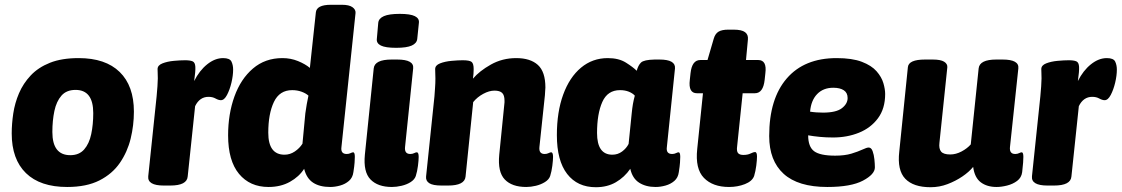

<svg xmlns="http://www.w3.org/2000/svg" viewBox="-20 -774 4691 803"><path d="M261 8Q148 8 88.5 -50Q29 -108 29 -216Q29 -256 35.5 -299.5Q42 -343 59.5 -384Q77 -425 108.5 -458.5Q140 -492 189 -511.5Q238 -531 309 -531Q421 -531 480.5 -473Q540 -415 540 -307Q540 -250 526.5 -194.5Q513 -139 481.5 -93Q450 -47 396 -19.5Q342 8 261 8ZM274 -125Q311 -125 332 -149Q353 -173 361.5 -213Q370 -253 370 -301Q370 -398 296 -398Q258 -398 237 -374Q216 -350 207.5 -310Q199 -270 199 -222Q199 -125 274 -125Z M665 2Q596 2 600 -37L635 -371Q637 -392 638.5 -413Q640 -434 640 -446Q640 -460 639.5 -468Q639 -476 639 -485Q639 -501 659.5 -509Q680 -517 707 -519.5Q734 -522 754 -522Q775 -522 785.5 -517.5Q796 -513 797 -494.5Q798 -476 792 -435Q814 -479 846.5 -505Q879 -531 913 -531Q941 -531 948 -516.5Q955 -502 955 -483Q955 -458 948 -428.5Q941 -399 929.5 -377Q918 -355 904 -355Q894 -355 881.5 -362Q869 -369 852 -369Q815 -369 796 -330L765 -36Q762 2 692 2Z M1103 8Q1025 8 979.5 -47Q934 -102 934 -208Q934 -297 960.5 -370.5Q987 -444 1038 -487.5Q1089 -531 1161 -531Q1196 -531 1226.5 -518.5Q1257 -506 1276 -490L1301 -722Q1304 -754 1364 -754H1410Q1440 -754 1454 -744Q1468 -734 1467 -720L1408 -159Q1404 -130 1430 -130Q1439 -130 1446 -133.5Q1453 -137 1457 -137Q1464 -137 1464 -118Q1464 -110 1463 -94.5Q1462 -79 1458 -54Q1455 -31 1439.5 -17.5Q1424 -4 1402.5 2Q1381 8 1361 8Q1317 8 1289.5 -10Q1262 -28 1252 -68Q1231 -35 1192.5 -13.5Q1154 8 1103 8ZM1170 -127Q1193 -127 1213 -140.5Q1233 -154 1245 -173L1257 -300Q1260 -321 1263 -338.5Q1266 -356 1270 -374Q1259 -384 1241 -390.5Q1223 -397 1202 -397Q1149 -397 1125.5 -347.5Q1102 -298 1102 -219Q1102 -127 1170 -127Z M1619 8Q1560 8 1529.5 -23.5Q1499 -55 1506 -127L1543 -488Q1547 -525 1618 -525H1641Q1712 -525 1708 -488L1674 -159Q1671 -130 1696 -130Q1705 -130 1712 -133.5Q1719 -137 1723 -137Q1731 -137 1731 -118Q1731 -104 1728 -80.5Q1725 -57 1719 -38Q1714 -23 1697.5 -12.5Q1681 -2 1659.5 3Q1638 8 1619 8ZM1637 -574Q1592 -574 1573 -583.5Q1554 -593 1556 -611L1562 -679Q1564 -697 1585.5 -706.5Q1607 -716 1652 -716Q1696 -716 1715 -706.5Q1734 -697 1732 -679L1725 -611Q1723 -593 1702 -583.5Q1681 -574 1637 -574Z M2181 8Q2121 8 2091 -23.5Q2061 -55 2068 -127L2089 -336Q2090 -342 2090 -346Q2090 -350 2090 -353Q2090 -376 2080 -385.5Q2070 -395 2048 -395Q2026 -395 2001 -381.5Q1976 -368 1959 -347L1927 -35Q1923 2 1854 2H1827Q1790 2 1775 -8Q1760 -18 1762 -36L1797 -371Q1798 -387 1799.5 -406.5Q1801 -426 1801 -446Q1801 -455 1800.5 -464.5Q1800 -474 1800 -485Q1800 -501 1820.5 -509Q1841 -517 1868.5 -519.5Q1896 -522 1915 -522Q1944 -522 1952.5 -515Q1961 -508 1961 -485Q1961 -465 1958 -445Q1985 -477 2033 -504Q2081 -531 2139 -531Q2198 -531 2229.5 -502.5Q2261 -474 2261 -408Q2261 -401 2260 -393Q2259 -385 2259 -376L2236 -159Q2233 -130 2258 -130Q2267 -130 2274 -133.5Q2281 -137 2285 -137Q2293 -137 2293 -118Q2293 -104 2290 -80.5Q2287 -57 2281 -38Q2276 -23 2259 -12.5Q2242 -2 2221 3Q2200 8 2181 8Z M2472 9Q2395 9 2352 -46.5Q2309 -102 2309 -209Q2309 -306 2335.5 -378.5Q2362 -451 2410 -491Q2458 -531 2522 -531Q2568 -531 2598 -512Q2628 -493 2643 -478Q2649 -501 2661 -512.5Q2673 -524 2718 -525H2738Q2806 -525 2803 -488L2769 -159Q2765 -130 2791 -130Q2800 -130 2807 -133.5Q2814 -137 2818 -137Q2825 -137 2825 -118Q2825 -110 2824 -94.5Q2823 -79 2819 -54Q2816 -31 2800.5 -17.5Q2785 -4 2763.5 2Q2742 8 2722 8Q2681 8 2653 -10Q2625 -28 2616 -68Q2592 -33 2556 -12Q2520 9 2472 9ZM2541 -127Q2564 -127 2582 -140.5Q2600 -154 2609 -172L2622 -300Q2624 -321 2627 -338.5Q2630 -356 2635 -374Q2626 -384 2610 -390.5Q2594 -397 2573 -397Q2521 -397 2499 -347.5Q2477 -298 2477 -218Q2477 -127 2541 -127Z M3029 8Q2961 8 2924 -30Q2887 -68 2896 -151L2920 -384H2895Q2858 -384 2865 -440L2868 -468Q2874 -523 2909 -523H2939L2965 -612Q2971 -633 2985 -641.5Q2999 -650 3026 -650H3048Q3082 -650 3096 -639.5Q3110 -629 3108 -609L3100 -523H3151Q3188 -523 3181 -468L3178 -440Q3172 -384 3137 -384H3086L3063 -163Q3060 -142 3066.5 -134Q3073 -126 3089 -126Q3107 -126 3119 -132Q3131 -138 3138 -138Q3146 -138 3146 -119Q3146 -105 3143 -81.5Q3140 -58 3134 -38Q3126 -16 3095.5 -4Q3065 8 3029 8Z M3440 8Q3318 8 3257.5 -47Q3197 -102 3197 -205Q3197 -361 3270.5 -446Q3344 -531 3479 -531Q3544 -531 3584.5 -515.5Q3625 -500 3646 -476Q3667 -452 3674.5 -426.5Q3682 -401 3682 -381Q3682 -320 3652 -279.5Q3622 -239 3572.5 -219Q3523 -199 3464 -199Q3435 -199 3409 -201.5Q3383 -204 3360 -208Q3360 -160 3385 -141.5Q3410 -123 3473 -123Q3513 -123 3541 -131.5Q3569 -140 3587 -148.5Q3605 -157 3613 -157Q3624 -157 3629.5 -142Q3635 -127 3637 -107.5Q3639 -88 3639 -74Q3639 -45 3589 -18.5Q3539 8 3440 8ZM3422 -303Q3477 -303 3501 -321.5Q3525 -340 3525 -364Q3525 -386 3509 -396.5Q3493 -407 3465 -407Q3423 -407 3397.5 -380.5Q3372 -354 3368 -307Q3380 -305 3394.5 -304Q3409 -303 3422 -303Z M3872 9Q3800 9 3766 -26.5Q3732 -62 3741 -140L3777 -493Q3780 -525 3849 -525H3881Q3914 -525 3928.5 -516Q3943 -507 3942 -493L3909 -177Q3906 -152 3916 -140Q3926 -128 3954 -128Q3978 -128 4001.5 -140.5Q4025 -153 4040 -170L4073 -488Q4077 -525 4147 -525H4173Q4243 -525 4239 -488L4204 -159Q4201 -130 4226 -130Q4235 -130 4242 -133.5Q4249 -137 4253 -137Q4260 -137 4260 -118Q4260 -110 4259 -94.5Q4258 -79 4255 -54Q4252 -31 4234 -17.5Q4216 -4 4192 2Q4168 8 4148 8Q4108 8 4082 -11.5Q4056 -31 4050 -76Q4033 -55 4005 -36Q3977 -17 3943 -4Q3909 9 3872 9Z M4361 2Q4292 2 4296 -37L4331 -371Q4333 -392 4334.5 -413Q4336 -434 4336 -446Q4336 -460 4335.5 -468Q4335 -476 4335 -485Q4335 -501 4355.5 -509Q4376 -517 4403 -519.5Q4430 -522 4450 -522Q4471 -522 4481.5 -517.5Q4492 -513 4493 -494.5Q4494 -476 4488 -435Q4510 -479 4542.5 -505Q4575 -531 4609 -531Q4637 -531 4644 -516.5Q4651 -502 4651 -483Q4651 -458 4644 -428.5Q4637 -399 4625.5 -377Q4614 -355 4600 -355Q4590 -355 4577.5 -362Q4565 -369 4548 -369Q4511 -369 4492 -330L4461 -36Q4458 2 4388 2Z"/></svg>

Font: Asap ExtraBold
Style: Italic
Weight: 800
Italic angle: -6°
Designer: Pablo Cosgaya
Foundry: Omnibus-Type
Version: Version 3.001; ttfautohint (v1.8.4.7-5d5b)